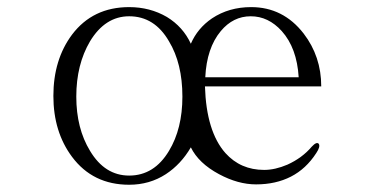

<svg xmlns="http://www.w3.org/2000/svg" viewBox="-20 -506 1040 532"><path d="M337.9 -460.9Q408.2 -460.9 448.2 -391.6Q485.4 -330.1 485.4 -238.3Q485.4 -149.4 448.2 -87.9Q407.2 -19.5 337.9 -19.5Q270.5 -19.5 229.5 -87.9Q191.4 -150.4 191.4 -238.3Q191.4 -327.1 229.5 -391.6Q271.5 -460.9 337.9 -460.9ZM337.9 -486.3Q237.3 -486.3 179.7 -410.2Q127.9 -340.8 127.9 -240.2Q127.9 -140.6 179.7 -71.3Q237.3 5.9 337.9 5.9Q394.5 5.9 439.5 -23.4Q481.4 -50.8 508.8 -97.7Q530.3 -53.7 586.9 -23.4Q639.6 4.9 689.5 4.9Q744.1 4.9 786.1 -16.6Q828.1 -38.1 856.4 -82Q868.2 -99.6 863.3 -107.4Q857.4 -114.3 843.8 -99.6Q817.4 -68.4 776.4 -49.8Q742.2 -35.2 711.9 -35.2Q646.5 -35.2 604.5 -82Q551.8 -141.6 547.9 -266.6H870.1Q870.1 -349.6 821.3 -413.1Q764.6 -486.3 675.8 -486.3Q614.3 -486.3 567.4 -455.1Q527.3 -427.7 508.8 -384.8Q487.3 -431.6 442.4 -459Q395.5 -486.3 337.9 -486.3ZM807.6 -292H548.8Q552.7 -373 591.8 -419.9Q626 -460.9 674.8 -460.9Q723.6 -460.9 760.7 -419.9Q802.7 -373 807.6 -292Z"/></svg>

Font: BatangChe
Style: Regular
Weight: 400
Monospace: yes
Version: Version 2.21